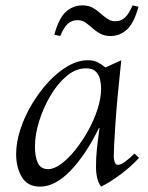

<svg xmlns="http://www.w3.org/2000/svg" viewBox="-20 -679 552 714"><path d="M129 15Q82 15 61 -21Q40 -57 40 -106Q40 -149 55.5 -197Q71 -245 98 -290.5Q125 -336 159.5 -373.5Q194 -411 232 -433Q270 -455 307 -455Q329 -455 344 -447Q359 -439 372 -428L431 -455Q415 -307 409 -216Q403 -125 403 -98Q403 -87 406.5 -76.5Q410 -66 419 -66Q429 -66 445 -77.5Q461 -89 480 -108L497 -92Q468 -60 428.5 -30.5Q389 -1 356 15Q337 -10 337 -60Q337 -92 340 -121.5Q343 -151 350 -203H348Q299 -103 242 -44Q185 15 129 15ZM159 -50Q181 -50 207.5 -69.5Q234 -89 260 -121.5Q286 -154 308 -193.5Q330 -233 343 -274Q356 -315 356 -350Q356 -366 352 -383.5Q348 -401 336 -413Q324 -425 300 -425Q262 -425 228 -396.5Q194 -368 167.5 -323Q141 -278 125.5 -228Q110 -178 110 -134Q110 -95 121 -72.5Q132 -50 159 -50ZM268 -604Q247 -604 232 -590.5Q217 -577 204 -545L182 -550Q199 -612 225.5 -635.5Q252 -659 286 -659Q309 -659 325 -650Q341 -641 353.5 -629.5Q366 -618 379.5 -609Q393 -600 409 -600Q430 -600 445 -614Q460 -628 473 -659L495 -654Q478 -592 451.5 -568.5Q425 -545 391 -545Q369 -545 352.5 -554Q336 -563 323.5 -574.5Q311 -586 298 -595Q285 -604 268 -604Z"/></svg>

Font: Bona Nova
Style: Italic
Weight: 400
Italic angle: -4°
Designer: Mateusz Machalski
Foundry: Capitalics
Version: Version 4.001; ttfautohint (v1.8.3)